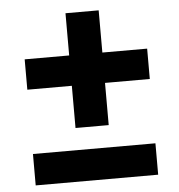

<svg xmlns="http://www.w3.org/2000/svg" viewBox="-52 -776 770 826"><g transform="rotate(-5 333.0 -363.5)"><path d="M597.8 -413.3H404.4V-231.1H261.1V-413.3H68.9V-544.4H261.1V-726.7H404.4V-544.4H597.8ZM597.8 -135.6V0H68.9V-135.6Z"/></g></svg>

Font: Paperlogy 8 ExtraBold
Style: Regular
Weight: 800
Designer: redesigned by Lee Juim, glyphs from Gmarket Sans & Montserrat
Foundry: PT&
Version: Version 1.001